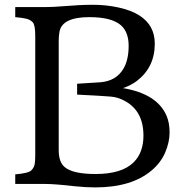

<svg xmlns="http://www.w3.org/2000/svg" viewBox="-20 -777 787 811"><path d="M44.4 -40.5Q100.6 -45.4 112.3 -57.4Q124 -69.3 126.5 -83.7Q128.9 -98.1 128.9 -121.6V-625.5Q128.9 -672.4 117.9 -683.3Q106.9 -694.3 90.1 -698.2Q73.2 -702.1 44.4 -704.6V-747.1H171.4Q203.6 -747.1 243.7 -750.5Q317.4 -756.8 373.3 -756.8Q429.2 -756.8 481.9 -745.1Q534.7 -733.4 568.4 -711.9Q633.8 -670.4 633.8 -592.8Q633.8 -493.2 558.6 -435.5Q533.7 -416.5 499.5 -404.8Q645 -380.4 684.1 -286.6Q696.3 -257.3 696.3 -217Q696.3 -176.8 678 -133.5Q659.7 -90.3 621.1 -57.6Q536.6 14.6 381.8 14.6Q343.3 14.6 296.9 9.8Q211.4 0 171.4 0H44.4ZM228 -142.6Q228 -93.8 252 -72.3Q286.1 -42 383.8 -42Q495.1 -42 544.9 -91.8Q585.9 -132.8 585.9 -204.1Q585.9 -308.1 507.3 -350.6Q478 -366.7 448.7 -368.9Q419.4 -371.1 403.3 -372.1L370.1 -374Q353 -375 336.7 -375.7Q320.3 -376.5 305.7 -377.4V-423.3L406.7 -429.7Q470.7 -436 500.5 -485.4Q523.4 -522.9 523.4 -583.5Q523.4 -641.1 491.2 -669.9Q452.1 -704.6 357.4 -704.6Q243.2 -704.6 231.4 -643.6Q228 -625.5 228 -604.5Z"/></svg>

Font: Metamorphous
Style: Regular
Weight: 400
Designer: James Grieshaber
Foundry: James Grieshaber
Version: Version 1.001